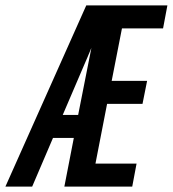

<svg xmlns="http://www.w3.org/2000/svg" viewBox="-51 -690 639 710"><path d="M-31 0 268 -670H568L552 -585H400L362 -391H493L476 -306H345L302 -85H454L438 0H187L222 -180H145L68 0ZM238 -265 287 -513Q280 -496 273 -479.5Q266 -463 259 -447L181 -265Z"/></svg>

Font: Lode Dark Term
Style: Bold Italic
Weight: 700
Italic angle: -11°
Monospace: yes
Designer: Belleve Invis
Foundry: Belleve Invis
Version: Version 29.2.0